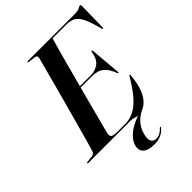

<svg xmlns="http://www.w3.org/2000/svg" viewBox="-272 -840 1170 1170"><g transform="rotate(-45 313.5 -255.0)"><path d="M355.5 0H-9Q-14.5 0 -14.5 -3.5Q-14.5 -7.5 -8.5 -8L38.5 -13.5Q54 -15.5 61 -37Q68 -59.5 81.5 -108.2Q95 -157 112.5 -220.8Q130 -284.5 148.8 -353Q167.5 -421.5 184.5 -484.8Q201.5 -548 214 -595.5Q226.5 -643 232 -663.5Q236 -683.5 217.5 -685.5L170.5 -692Q164 -692.5 164 -696.5Q164 -700 170 -700H576Q603.5 -700 615.8 -707.5Q628 -715 634.5 -715Q640.5 -715 640.5 -706L637.5 -524.5Q637.5 -514.5 634 -514.5Q630 -514.5 627.5 -523Q609.5 -593.5 591.8 -629.8Q574 -666 550.5 -678.5Q527 -691 492 -691H374.5Q367 -666 353 -615.5Q339 -565 321.5 -500Q304 -435 286 -367H382Q417.5 -367 447 -388Q476.5 -409 484.5 -463.5Q485.5 -469.5 489.5 -469.5Q493.5 -469.5 494.5 -462L511.5 -269Q512.5 -258.5 509.5 -257.5Q506 -256.5 503.5 -263Q485.5 -312.5 457.8 -335.2Q430 -358 379.5 -358H283.5Q265.5 -290.5 249 -227.8Q232.5 -165 220 -117.8Q207.5 -70.5 202 -49Q197 -26 206.2 -17.5Q215.5 -9 251 -9H319Q378 -9 430.2 -51.2Q482.5 -93.5 543 -196Q547 -202.5 549 -202.5Q552.5 -202.5 552 -195Q543.5 -93 506.2 -41.5Q469 10 414.5 10Q399 10 385.8 5Q372.5 0 355.5 0ZM464.5 -8.5 466 -4Q376.5 35.5 356.5 115.5Q346.5 153 356.5 171Q366.5 189 390.5 189Q407 189 423.5 179.8Q440 170.5 450.5 157.5Q454.5 153 458 154.5Q460.5 156.5 456 162Q443.5 180 417.5 192.8Q391.5 205.5 357.5 205.5Q306 205.5 282.8 185Q259.5 164.5 269.5 126.5Q279.5 88.5 322.5 55Q365.5 21.5 464.5 -8.5Z"/></g></svg>

Font: Fraunces 144pt S000 SemiBold
Style: Italic
Weight: 600
Italic angle: -16°
Version: Version 1.000; ttfautohint (v1.8.3)